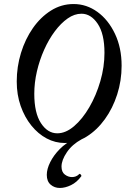

<svg xmlns="http://www.w3.org/2000/svg" viewBox="-20 -696 623 952"><path d="M301 13Q254 13 211.5 -9.5Q169 -32 135.5 -73.5Q102 -115 82.5 -170.5Q63 -226 63 -292Q63 -365 84 -433.5Q105 -502 143 -556.5Q181 -611 232.5 -643.5Q284 -676 345 -676Q409 -676 463 -637Q517 -598 550 -528.5Q583 -459 583 -370Q583 -296 561 -227.5Q539 -159 500 -105Q461 -51 410 -19Q359 13 301 13ZM264 -35Q306 -35 347.5 -70.5Q389 -106 423 -164.5Q457 -223 477.5 -293.5Q498 -364 498 -434Q498 -528 464.5 -578Q431 -628 384 -628Q349 -628 315.5 -604.5Q282 -581 252 -541Q222 -501 199 -449.5Q176 -398 163 -342Q150 -286 150 -231Q150 -136 183 -85.5Q216 -35 264 -35ZM277 236Q250 236 231 219.5Q212 203 212 171Q212 142 229 108Q246 74 276 43.5Q306 13 345 -5H384Q338 20 311.5 59Q285 98 285 130Q285 157 301.5 169.5Q318 182 337 182Q347 182 356 178.5Q365 175 373 167Q376 164 380.5 169.5Q385 175 383 178Q361 208 332 222Q303 236 277 236Z"/></svg>

Font: Junicode Two Beta Condensed Medium
Style: Italic
Weight: 500
Width: 3
Italic angle: -9°
Version: Version 1.053; ttfautohint (v1.8.4)